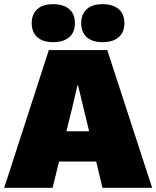

<svg xmlns="http://www.w3.org/2000/svg" viewBox="-30 -900 749 920"><path d="M431 -126H253L222 0H-10L204 -660H484L699 0H461ZM397 -271 344 -491H341L315 -379L288 -271ZM329 -789Q329 -745 301.5 -721.5Q274 -698 224 -698Q175 -698 148.5 -722Q122 -746 122 -789Q122 -832 148.5 -856Q175 -880 224 -880Q274 -880 301.5 -856.5Q329 -833 329 -789ZM566 -789Q566 -745 538.5 -721.5Q511 -698 461 -698Q412 -698 385.5 -722Q359 -746 359 -789Q359 -832 385.5 -856Q412 -880 461 -880Q511 -880 538.5 -856.5Q566 -833 566 -789Z"/></svg>

Font: Work Sans Black
Style: Regular
Weight: 900
Designer: Wei Huang
Foundry: Wei Huang
Version: Version 1.500